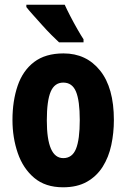

<svg xmlns="http://www.w3.org/2000/svg" viewBox="-20 -786 538 816"><path d="M464 -276Q464 -221 453 -169.5Q442 -118 416.5 -77.5Q391 -37 349.5 -13.5Q308 10 248 10Q173 10 125.5 -30Q78 -70 55.5 -135.5Q33 -201 33 -276Q33 -357 55 -421.5Q77 -486 125 -522.5Q173 -559 250 -559Q347 -559 405.5 -486Q464 -413 464 -276ZM179 -274Q179 -114 249 -114Q287 -114 303 -153.5Q319 -193 319 -276Q319 -358 303 -396.5Q287 -435 249 -435Q212 -435 195.5 -396.5Q179 -358 179 -274ZM255 -766Q264 -746 279 -717Q294 -688 309.5 -661Q325 -634 335 -619V-606H231Q218 -618 198.5 -637.5Q179 -657 158.5 -680Q138 -703 120 -723Q102 -743 92 -756V-766Z"/></svg>

Font: Noto Sans Tamil ExtraCondensed ExtraBold
Style: Regular
Weight: 800
Width: 2
Designer: Jelle Bosma - Monotype Design Team
Foundry: Monotype Imaging Inc.
Version: Version 2.004; ttfautohint (v1.8.4.7-5d5b)